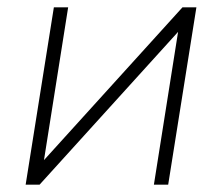

<svg xmlns="http://www.w3.org/2000/svg" viewBox="-20 -504 606 524"><path d="M50 0 127 -484H166L100 -67L478 -484H516L439 0H400L466 -417L88 0Z"/></svg>

Font: Nunito Sans ExtraLight
Style: Italic
Weight: 200
Italic angle: -9°
Designer: Vernon Adams
Foundry: Vernon Adams
Version: Version 3.006; ttfautohint (v1.8.3)